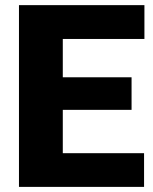

<svg xmlns="http://www.w3.org/2000/svg" viewBox="-20 -731 600 751"><path d="M225.6 -131.8V-301.3H494.6V-428.7H225.6V-578.6H544.9V-710.9H54.2V0H543.5V-131.8Z"/></svg>

Font: Vazirmatn Black
Style: Regular
Weight: 900
Designer: Saber Rastikerdar
Foundry: Saber Rastikerdar
Version: Version 33.003